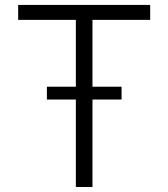

<svg xmlns="http://www.w3.org/2000/svg" viewBox="-20 -747 672 767"><path d="M52.6 -667.6V-727.3H579.9V-667.6H349.4V0H283V-667.6ZM167.3 -349.4V-400.6H465.6V-349.4Z"/></svg>

Font: Inter Zeller Light
Style: Regular
Weight: 300
Designer: Rasmus Andersson; Joe Bland
Foundry: zeller
Version: Version 3.015;git-dec3a8cb1